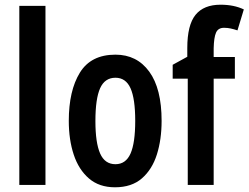

<svg xmlns="http://www.w3.org/2000/svg" viewBox="-20 -785 1055 815"><path d="M173 0H62V-760H173Z M666 -272Q666 -193 646 -129.5Q626 -66 582.5 -28Q539 10 468 10Q401 10 357.5 -27.5Q314 -65 293 -128.5Q272 -192 272 -272Q272 -400 319 -476.5Q366 -553 470 -553Q561 -553 613.5 -481Q666 -409 666 -272ZM385 -271Q385 -179 405 -133.5Q425 -88 470 -88Q514 -88 534 -133Q554 -178 554 -272Q554 -366 534 -410.5Q514 -455 470 -455Q425 -455 405 -410.5Q385 -366 385 -271Z M977 -451H887V0H777V-451H713V-510L775 -544V-581Q775 -679 810 -722Q845 -765 916 -765Q945 -765 969.5 -760Q994 -755 1015 -745L988 -656Q973 -661 959.5 -664Q946 -667 931 -667Q906 -667 897 -646.5Q888 -626 887 -580V-543H977Z"/></svg>

Font: Noto Sans Sinhala ExtraCondensed SemiBold
Style: Regular
Weight: 600
Width: 2
Designer: Jelle Bosma - Monotype Design Team
Foundry: Monotype Imaging Inc.
Version: Version 2.006; ttfautohint (v1.8.4.7-5d5b)